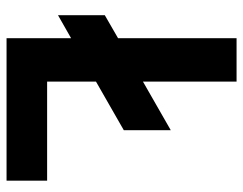

<svg xmlns="http://www.w3.org/2000/svg" viewBox="-100 -660 760 601"><g transform="rotate(90 280.5 -360.0)"><path d="M388 -367V-514L236 -427V-720H100V-349L28 -307.5V-161L100 -202V0H546V-127H236V-280Z"/></g></svg>

Font: Manrope ExtraBold
Style: Regular
Weight: 800
Designer: Mikhail Sharanda
Foundry: Mikhail Sharanda
Version: Version 4.505